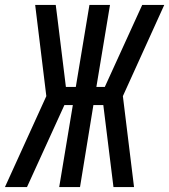

<svg xmlns="http://www.w3.org/2000/svg" viewBox="-37 -755 683 775"><path d="M-17 0 150 -367 105 -735H188L194 -688L229 -404H269L324 -735H407L352 -404H386L537 -735H626L459 -367L504 0H421L380 -331H340L286 0H202L257 -331H223L72 0Z"/></svg>

Font: Iosevka SS04 Extended Oblique
Style: Regular
Weight: 400
Width: 7
Italic angle: -9°
Monospace: yes
Designer: Belleve Invis
Foundry: Belleve Invis
Version: Version 19.0.0; ttfautohint (v1.8.4)